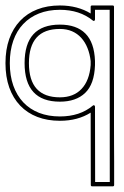

<svg xmlns="http://www.w3.org/2000/svg" viewBox="-26 -424 447 691"><path d="M379.4 -404.3Q384.3 -404.3 384.3 -399.4Q384.3 -299.3 384.3 -220.7Q384.3 -142.1 384.3 -81.3Q384.3 -20.5 384.3 24.4Q384.3 69.3 384.5 101.8Q384.8 134.3 384.8 156.5Q384.8 178.7 384.8 194.3Q384.8 210 384.8 220.9Q384.8 231.9 384.8 241.7Q384.8 246.6 379.9 246.6H305.7Q300.8 246.6 300.8 241.7L300.3 -18.6Q253.9 10.7 189.5 10.7Q144.5 10.7 108.4 -3.2Q72.3 -17.1 46.6 -43.9Q21 -70.8 7.3 -109.1Q-6.3 -147.5 -6.3 -196.8Q-6.3 -245.6 7.3 -283.9Q21 -322.3 46.4 -349.1Q71.8 -376 107.9 -390.1Q144 -404.3 189.5 -404.3Q221.2 -404.3 249.3 -397Q277.3 -389.6 300.3 -375.5V-399.4Q300.3 -404.3 305.2 -404.3ZM300.3 -204.1Q297.4 -230 288.8 -251.2Q280.3 -272.5 266.4 -287.8Q252.4 -303.2 233.2 -311.5Q213.9 -319.8 189.5 -319.8Q133.3 -319.8 105.7 -288.8Q78.1 -257.8 78.1 -196.8Q78.1 -134.8 106.2 -104.2Q134.3 -73.7 189.5 -73.7Q238.8 -73.7 267.3 -103.8Q295.9 -133.8 300.3 -189.9ZM315.9 -189.5Q313.5 -121.1 280.5 -89.6Q247.6 -58.1 189.5 -58.1Q62.5 -58.1 62.5 -196.8Q62.5 -335.4 189.5 -335.4Q249.5 -335.4 281.5 -303.2Q313.5 -271 315.9 -204.6ZM315.9 -388.7V-354Q315.9 -350.6 313.2 -349.1Q310.5 -347.7 308.1 -350.1Q260.7 -388.7 189.5 -388.7Q147.5 -388.7 114.3 -375.5Q81.1 -362.3 57.6 -337.6Q34.2 -313 21.7 -277.3Q9.3 -241.7 9.3 -196.8Q9.3 -151.4 22 -115.7Q34.7 -80.1 58.1 -55.4Q81.5 -30.8 114.7 -17.8Q147.9 -4.9 189.5 -4.9Q261.7 -4.9 308.1 -43.9Q310.5 -46.4 313.2 -44.9Q315.9 -43.5 315.9 -40L316.4 231H369.1L368.7 -388.7Z"/></svg>

Font: Fibel Sued Kontur LRS
Style: Regular
Weight: 400
Designer: Peter Wiegel
Foundry: Peter Wiegel
Version: Version 000.000